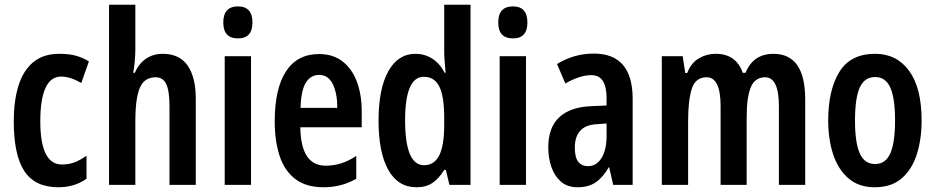

<svg xmlns="http://www.w3.org/2000/svg" viewBox="-20 -780 3946 810"><path d="M227 10Q127 10 82.5 -58.5Q38 -127 38 -268Q38 -353 57.5 -417Q77 -481 119.5 -517Q162 -553 230 -553Q273 -553 302 -544.5Q331 -536 355 -521L323 -430Q276 -457 238 -457Q194 -457 172 -409Q150 -361 150 -269Q150 -86 241 -86Q270 -86 294 -95Q318 -104 345 -123V-26Q318 -7 288.5 1.5Q259 10 227 10Z M551 -573Q551 -549 548.5 -521.5Q546 -494 542 -473H549Q565 -511 595.5 -532Q626 -553 666 -553Q737 -553 771.5 -503.5Q806 -454 806 -363V0H695V-333Q695 -396 681.5 -425Q668 -454 636 -454Q589 -454 570 -409.5Q551 -365 551 -270V0H440V-760H551Z M984 -753Q1045 -753 1045 -685Q1045 -618 984 -618Q922 -618 922 -685Q922 -753 984 -753ZM1039 -543V0H928V-543Z M1326 -552Q1385 -552 1425 -521Q1465 -490 1485.5 -435.5Q1506 -381 1506 -310V-243H1247Q1249 -81 1354 -81Q1387 -81 1418 -90.5Q1449 -100 1483 -122V-26Q1452 -8 1417.5 1Q1383 10 1345 10Q1271 10 1225.5 -25Q1180 -60 1159.5 -122.5Q1139 -185 1139 -268Q1139 -406 1186.5 -479Q1234 -552 1326 -552ZM1326 -464Q1291 -464 1270.5 -431.5Q1250 -399 1248 -325H1403Q1403 -386 1384 -425Q1365 -464 1326 -464Z M1737 10Q1659 10 1618 -63.5Q1577 -137 1577 -271Q1577 -405 1618 -479Q1659 -553 1733 -553Q1771 -553 1803 -533Q1835 -513 1856 -473H1860Q1858 -500 1856 -520Q1854 -540 1854 -559V-760H1965V0H1876L1861 -63H1854Q1831 -26 1804 -8Q1777 10 1737 10ZM1769 -83Q1812 -83 1833 -124.5Q1854 -166 1854 -252V-283Q1854 -373 1833.5 -414.5Q1813 -456 1768 -456Q1728 -456 1708.5 -409.5Q1689 -363 1689 -273Q1689 -83 1769 -83Z M2144 -753Q2205 -753 2205 -685Q2205 -618 2144 -618Q2082 -618 2082 -685Q2082 -753 2144 -753ZM2199 -543V0H2088V-543Z M2485 -554Q2649 -554 2649 -363V0H2567L2550 -74H2548Q2524 -32 2493.5 -11Q2463 10 2417 10Q2373 10 2346 -14Q2319 -38 2306 -76Q2293 -114 2293 -158Q2293 -242 2339 -285Q2385 -328 2472 -332L2539 -335V-366Q2539 -413 2523.5 -438Q2508 -463 2474 -463Q2427 -463 2365 -428L2330 -510Q2402 -554 2485 -554ZM2498 -256Q2451 -254 2428 -228.5Q2405 -203 2405 -158Q2405 -116 2419.5 -97.5Q2434 -79 2461 -79Q2496 -79 2517.5 -113Q2539 -147 2539 -207V-259Z M3243 -553Q3377 -553 3377 -360V0H3266V-331Q3266 -454 3208 -454Q3165 -454 3147.5 -412Q3130 -370 3130 -285V0H3020V-333Q3020 -454 2961 -454Q2914 -454 2898.5 -405.5Q2883 -357 2883 -269V0H2772V-543H2860L2871 -472H2879Q2896 -515 2928.5 -534Q2961 -553 2999 -553Q3045 -553 3073.5 -531Q3102 -509 3113 -473H3125Q3143 -515 3172.5 -534Q3202 -553 3243 -553Z M3868 -272Q3868 -193 3848 -129.5Q3828 -66 3784.5 -28Q3741 10 3670 10Q3603 10 3559.5 -27.5Q3516 -65 3495 -128.5Q3474 -192 3474 -272Q3474 -400 3521 -476.5Q3568 -553 3672 -553Q3763 -553 3815.5 -481Q3868 -409 3868 -272ZM3587 -271Q3587 -179 3607 -133.5Q3627 -88 3672 -88Q3716 -88 3736 -133Q3756 -178 3756 -272Q3756 -366 3736 -410.5Q3716 -455 3672 -455Q3627 -455 3607 -410.5Q3587 -366 3587 -271Z"/></svg>

Font: Noto Sans Gujarati UI ExtraCondensed SemiBold
Style: Regular
Weight: 600
Width: 2
Designer: Jelle Bosma - Monotype Design Team, Universal Thirst
Foundry: Monotype Imaging Inc.
Version: Version 2.106; ttfautohint (v1.8.4.7-5d5b)